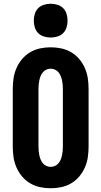

<svg xmlns="http://www.w3.org/2000/svg" viewBox="-20 -995 540 1023"><path d="M250 8Q221 8 193 2Q165 -4 140.5 -18.5Q116 -33 97.5 -55Q79 -77 67.5 -103.5Q56 -130 52 -158Q48 -186 48 -215V-520Q48 -549 52 -577Q56 -605 67.5 -631.5Q79 -658 97.5 -680Q116 -702 140.5 -716.5Q165 -731 193 -737Q221 -743 250 -743Q279 -743 307 -737Q335 -731 359.5 -716.5Q384 -702 402.5 -680Q421 -658 432.5 -631.5Q444 -605 448 -577Q452 -549 452 -520V-215Q452 -186 448 -158Q444 -130 432.5 -103.5Q421 -77 402.5 -55Q384 -33 359.5 -18.5Q335 -4 307 2Q279 8 250 8ZM250 -106Q262 -106 273 -111Q284 -116 291.5 -125Q299 -134 303.5 -145Q308 -156 310.5 -168Q313 -180 314 -191.5Q315 -203 315 -215V-520Q315 -532 314 -543.5Q313 -555 310.5 -567Q308 -579 303.5 -590Q299 -601 291.5 -610Q284 -619 273 -624Q262 -629 250 -629Q238 -629 227 -624Q216 -619 208.5 -610Q201 -601 196.5 -590Q192 -579 189.5 -567Q187 -555 186 -543.5Q185 -532 185 -520V-215Q185 -203 186 -191.5Q187 -180 189.5 -168Q192 -156 196.5 -145Q201 -134 208.5 -125Q216 -116 227 -111Q238 -106 250 -106ZM250 -795Q232 -795 214 -800.5Q196 -806 183.5 -818.5Q171 -831 165.5 -849Q160 -867 160 -885Q160 -903 165.5 -921Q171 -939 183.5 -951.5Q196 -964 214 -969.5Q232 -975 250 -975Q268 -975 286 -969.5Q304 -964 316.5 -951.5Q329 -939 334.5 -921Q340 -903 340 -885Q340 -867 334.5 -849Q329 -831 316.5 -818.5Q304 -806 286 -800.5Q268 -795 250 -795Z"/></svg>

Font: Iosevka SS18 Heavy
Style: Regular
Weight: 900
Monospace: yes
Designer: Belleve Invis
Foundry: Belleve Invis
Version: Version 25.1.1; ttfautohint (v1.8.4)